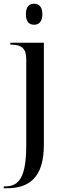

<svg xmlns="http://www.w3.org/2000/svg" viewBox="-32 -764 352 1024"><path d="M150 -632C174 -632 194 -647 194 -688C194 -730 174 -744 150 -744C125 -744 106 -730 106 -688C106 -647 125 -632 150 -632ZM-12 240H4C120 240 202 187 202 8V-536H23V-526H26C85 -526 108 -504 108 -448V9C108 187 67 230 -5 230H-12Z"/></svg>

Font: Noto Serif Display
Style: Regular
Weight: 400
Designer: Monotype Design Team
Foundry: Monotype Imaging Inc.
Version: Version 2.009